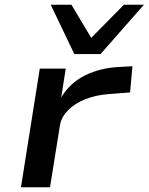

<svg xmlns="http://www.w3.org/2000/svg" viewBox="-20 -786 624 806"><path d="M68 0 147 -498H256L237 -377Q275 -440 340 -471Q405 -502 483 -505L536 -508L526 -398L436 -391Q382 -387 338 -369.5Q294 -352 266 -323.5Q238 -295 232 -262L190 0ZM292 -559 193 -766H280L363 -627L500 -766H584L402 -559Z"/></svg>

Font: Nunito Sans 7pt Expanded SemiBold
Style: Italic
Weight: 600
Width: 7
Italic angle: -9°
Designer: Vernon Adams
Foundry: Vernon Adams
Version: Version 3.101;gftools[0.9.27]